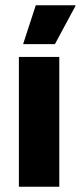

<svg xmlns="http://www.w3.org/2000/svg" viewBox="-20 -707 306 727"><path d="M51.5 0V-491.5H204.5V0ZM115.5 -687H266V-685L188 -540H68V-541.5Z"/></svg>

Font: Anek Gujarati
Style: Bold
Weight: 700
Version: Version 1.003